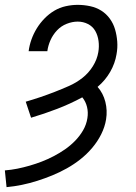

<svg xmlns="http://www.w3.org/2000/svg" viewBox="-64 -548 559 791"><path d="M-37 223 -44 154Q-18 152 7 147Q32 142 58 134.5Q84 127 108.5 117.5Q133 108 157 95.5Q181 83 203.5 67.5Q226 52 245.5 32Q265 12 278.5 -11.5Q292 -35 296 -61Q300 -85 294.5 -107.5Q289 -130 275 -147Q225 -120 171.5 -99.5Q118 -79 64 -63L42 -129Q73 -138 102.5 -148Q132 -158 161.5 -169.5Q191 -181 220.5 -194Q250 -207 275.5 -227Q301 -247 318.5 -275Q336 -303 341 -333Q345 -356 342 -379Q339 -402 328.5 -420.5Q318 -439 298.5 -449Q279 -459 256 -459Q234 -459 211 -450Q188 -441 171 -423Q154 -405 144 -382.5Q134 -360 131 -337H54Q57 -361 65.5 -385Q74 -409 87.5 -431Q101 -453 119.5 -472Q138 -491 160 -504Q182 -517 207 -522.5Q232 -528 256 -528Q282 -528 307.5 -522.5Q333 -517 353.5 -504Q374 -491 388.5 -471Q403 -451 410 -427Q417 -403 419 -377Q421 -351 416 -324Q410 -287 390 -252Q370 -217 338 -190Q361 -164 370 -128.5Q379 -93 373 -56Q368 -25 353 5Q338 35 316 61Q294 87 267.5 108Q241 129 211.5 145.5Q182 162 151.5 174.5Q121 187 89.5 197Q58 207 26.5 213.5Q-5 220 -37 223Z"/></svg>

Font: Iosevka QP
Style: Italic
Weight: 400
Italic angle: -9°
Designer: Belleve Invis
Foundry: Belleve Invis
Version: Version 20.0.0; ttfautohint (v1.8.4)